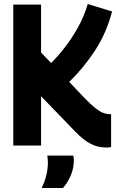

<svg xmlns="http://www.w3.org/2000/svg" viewBox="-20 -723 578 954"><path d="M507 10Q465 10 428.5 -9.5Q392 -29 353 -70L184 -245V0H46V-700H184V-462L234 -410Q266 -441 301 -486Q336 -531 367 -586Q398 -641 416 -703L537 -666Q508 -557 451.5 -471Q395 -385 324 -316L398 -238Q431 -204 453 -186.5Q475 -169 490.5 -163Q506 -157 520 -156H532V8Q525 9 519 9.5Q513 10 507 10ZM187 211Q203 179 210.5 146.5Q218 114 218 85Q218 75 217 66.5Q216 58 215 50H344Q347 61 347 72Q347 112 332 148Q317 184 293 211Z"/></svg>

Font: Georama SemiCondensed
Style: Bold
Weight: 700
Width: 4
Designer: Jean-Baptiste Levee
Foundry: Production Type
Version: Version 1.000